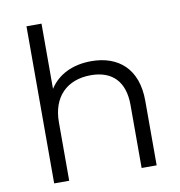

<svg xmlns="http://www.w3.org/2000/svg" viewBox="-83 -818 835 893"><g transform="rotate(-10 335.0 -371.0)"><path d="M369 -530C280 -530 211 -495 172 -434V-742H101V0H172V-276C172 -396 243 -466 356 -466C456 -466 514 -409 514 -298V0H585V-305C585 -456 497 -530 369 -530Z"/></g></svg>

Font: Talent
Style: Regular
Weight: 400
Designer: Mike Powis
Version: Version 1.001;hotconv 1.0.109;makeotfexe 2.5.65596